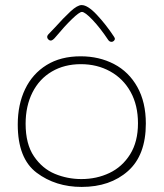

<svg xmlns="http://www.w3.org/2000/svg" viewBox="-20 -737 645 757"><path d="M50 -246Q50 -325 79 -385.5Q108 -446 163.5 -480.5Q219 -515 298 -515Q371 -515 429.5 -484.5Q488 -454 521.5 -394Q555 -334 555 -250Q555 -125 484.5 -62.5Q414 0 302 0Q199 0 124.5 -56Q50 -112 50 -246ZM524 -251Q524 -322 495 -374.5Q466 -427 414.5 -455.5Q363 -484 299 -484Q234 -484 184.5 -455Q135 -426 108 -372.5Q81 -319 81 -249Q81 -169 114 -120.5Q147 -72 196.5 -51.5Q246 -31 301 -31Q361 -31 411.5 -55Q462 -79 493 -128.5Q524 -178 524 -251ZM407 -579Q375 -627 345 -658.5Q315 -690 303 -690Q293 -690 264 -662Q235 -634 200 -592Q188 -577 180 -577Q175 -577 170.5 -581.5Q166 -586 166 -591Q166 -597 172 -603L196 -628Q231 -667 258 -692Q285 -717 302 -717Q326 -717 362 -678.5Q398 -640 429 -593Q433 -587 433 -584Q433 -580 429 -576Q425 -572 420 -572Q412 -572 407 -579Z"/></svg>

Font: Mali ExtraLight
Style: Regular
Weight: 275
Version: Version 1.000; ttfautohint (v1.6)